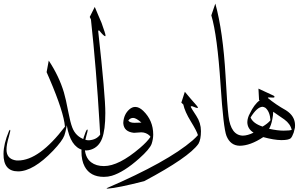

<svg xmlns="http://www.w3.org/2000/svg" viewBox="-187 -853 1718 1094"><path d="M178.7 -78.6ZM-84 123.5Q-168 123.5 -167 23.9Q-166.5 -33.7 -136.2 -105.5Q-132.3 -114.7 -129.2 -112.8Q-126 -110.8 -136.2 -75.2Q-150.4 -27.8 -149.9 0.5Q-149.4 49.3 -103 59.6Q-92.3 62 -84.5 61.5Q36.1 61.5 183.1 -131.3Q176.3 -214.4 94.7 -404.8Q87.4 -421.9 78.6 -441.9L90.8 -507.8Q149.9 -418 177.2 -326.2Q188 -290 202.1 -215.8Q213.9 -154.8 224.6 -127Q244.1 -74.7 297.4 -57.1Q309.1 -53.2 320.3 -53.7Q329.6 -52.2 330.1 -41Q330.6 -19 313 -1.5Q307.1 4.4 302.2 4.4Q226.6 -1 199.7 -108.9L193.4 -139.2Q191.4 -127.9 191.4 -127Q186.5 -101.1 179.7 -81.1Q168.5 -50.3 115.7 5.4Q2.4 123.5 -84 123.5Z M378.9 -678.7 374 -679.7 372.6 -674.8Q413.6 -305.2 413.1 -208.5Q413.1 -112.3 394.5 -63.5Q376 -15.1 331.5 -0.5Q316.4 4.4 302.2 4.4Q297.4 2.9 297.4 -12.7Q297.4 -26.9 307.1 -39.6Q317.9 -53.2 320.3 -53.7Q362.3 -56.6 383.8 -85.9Q383.8 -86.4 380.4 -145Q361.8 -460 331.1 -742.7L324.2 -756.3L353 -813.5Q356.9 -803.2 369.4 -774.4Q381.8 -745.6 391.6 -722.7Q414.1 -659.7 414.1 -652.3Q414.1 -647 412.6 -646.5Q403.8 -647.5 378.9 -678.7Z M686 -86.4Q686 -60.5 676.8 -32.7Q665.5 -2.9 606.4 49.8Q518.6 127.9 450.2 148.4Q428.7 154.8 404.8 154.8Q327.1 154.8 295.4 95.7Q276.9 61 277.1 9.5Q277.3 -42 300.3 -99.1Q302.2 -104 305.2 -109.9Q309.1 -116.7 311.5 -114.3Q312 -113.8 312.5 -111.3Q312.5 -104.5 305.7 -82Q296.9 -52.7 295.4 -27.8V-20.5Q295.4 43.9 332.5 71.8Q360.8 93.3 405.3 93.3Q489.7 93.3 610.8 -10.3Q651.4 -44.9 670.4 -73.2Q668.9 -76.7 666.5 -79.1Q646.5 -98.6 618.2 -99.1L576.2 -96.2Q519.5 -102.1 515.6 -149.4V-156.2Q519 -202.1 549.8 -229.5Q565.9 -243.7 583 -243.7Q605.5 -244.1 628.9 -221.7Q686 -166.5 686 -86.4ZM579.1 -153.3 612.8 -154.3H619.1Q588.4 -181.2 571.8 -181.2H571.3Q554.2 -180.7 543.9 -166Q552.7 -153.3 579.1 -153.3Z M899.9 -243.7Q904.8 -233.4 931.4 -193.1Q958 -152.8 958 -105.7Q958 -58.6 943.8 -33.7Q889.2 43.9 634.8 179.2Q484.4 217.8 427.2 221.7Q420.4 221.2 419.9 219.7Q769 69.3 910.6 -53.2Q929.2 -69.8 940.9 -83Q934.1 -106.4 900.1 -161.6Q866.2 -216.8 857.4 -257.8L846.2 -268.1L866.2 -330.1Q875 -318.4 899.2 -290.8Q923.3 -263.2 933.1 -252Q942.9 -240.7 940.4 -238.8Q938 -236.8 932.6 -238.8H931.2Q927.7 -239.7 907.2 -248L900.9 -247.1Z M1098.1 -422.9Q1107.4 -252 1115.2 -190.4Q1128.4 -82 1196.8 -80.1Q1204.1 -78.6 1205.1 -68.8Q1205.1 -46.9 1194.1 -34.9Q1183.1 -22.9 1178.2 -22.5Q1125.5 -23.9 1103.5 -78.6Q1085.9 -122.6 1069.8 -369.6Q1051.3 -651.4 1017.1 -765.6Q1022.9 -783.2 1030.5 -804.9Q1038.1 -826.7 1040 -832.5Q1083.5 -674.8 1098.1 -422.9Z M1370.6 -296.9 1344.2 -297.9Q1341.8 -298.8 1338.9 -294.9Q1382.3 -258.3 1442.4 -224.6Q1494.1 -191.9 1494.1 -139.2Q1494.1 -127.9 1493.4 -125.2Q1492.7 -122.6 1486.3 -97.2Q1478 -73.7 1469.2 -64.9Q1456.5 -54.7 1417 -54.7Q1416 -54.7 1415 -54.7Q1374 -55.2 1313 -71.8Q1238.8 -22.5 1178.2 -22.5Q1172.4 -23.9 1172.9 -44.9Q1172.9 -65.4 1188 -77.1Q1192.4 -79.6 1196.8 -80.1Q1224.1 -80.6 1257.8 -97.2Q1222.7 -119.1 1222.2 -157.2Q1223.1 -182.6 1236.8 -206.5Q1259.8 -256.3 1293.5 -282.7L1289.1 -283.2L1285.6 -348.1Q1333.5 -326.7 1372.6 -307.6Q1383.3 -298.8 1370.6 -296.9ZM1240.7 -183.6Q1254.9 -149.4 1309.1 -131.8Q1337.4 -147.9 1354 -167.5Q1351.1 -216.8 1325.2 -238.8Q1316.4 -243.7 1309.1 -244.6Q1277.8 -243.7 1240.7 -183.6ZM1346.2 -119.1Q1396 -108.4 1429.7 -108.6Q1463.4 -108.9 1475.1 -112.8Q1467.8 -147 1433.1 -172.4Q1421.9 -180.7 1400.1 -195.1Q1378.4 -209.5 1369.6 -216.3Q1369.6 -197.3 1364.3 -171.9Q1357.9 -138.7 1346.2 -119.1Z"/></svg>

Font: AMoshref-Thulth
Style: Regular
Weight: 400
Designer: Ali Moshref
Foundry: Ali Moshref
Version: Version 0.1